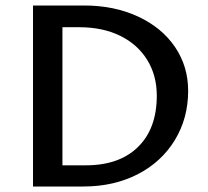

<svg xmlns="http://www.w3.org/2000/svg" viewBox="-20 -678 757 698"><path d="M100 -658H286Q395 -658 481.5 -618Q568 -578 616 -507.5Q664 -437 664 -348Q664 -248 615.5 -168.5Q567 -89 480.5 -44.5Q394 0 283 0H100ZM292 -77Q414 -77 482 -144Q550 -211 550 -330Q550 -404 515 -460.5Q480 -517 416.5 -548Q353 -579 269 -579H207V-77Z"/></svg>

Font: Ysabeau Semibold
Style: Regular
Weight: 600
Designer: Christian Thalmann (Catharsis Fonts)
Version: Version 0.003